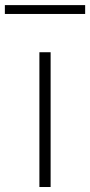

<svg xmlns="http://www.w3.org/2000/svg" viewBox="-62 -750 362 770"><path d="M96 0V-540.5H141V0ZM-42.5 -694V-729.5H279.5V-694Z"/></svg>

Font: Encode Sans Expanded ExtraLight
Style: Regular
Weight: 275
Width: 7
Designer: Multiple Designers
Foundry: Impallari Type
Version: Version 2.000